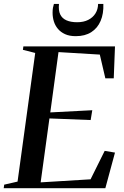

<svg xmlns="http://www.w3.org/2000/svg" viewBox="-36 -986 651 1006"><path d="M-16.5 0 -14 -18.5 56 -34.5 148.5 -708.5 84 -725 86.5 -743H566.5L560 -575.5H516L487 -700L270.5 -713L227.5 -397L447.5 -408.5L439 -357L223 -365.5L177 -30.5L438.5 -46.5L512.5 -195.5L566.5 -186.5L516 0ZM361 -796.5Q328 -796.5 305 -807Q282 -817.5 267.5 -834.8Q253 -852 246.2 -873.8Q239.5 -895.5 239.5 -919Q239.5 -935 241.5 -945.5Q243.5 -956 246.5 -965.5H273Q269.5 -931.5 279.5 -910.5Q289.5 -889.5 312.2 -879.5Q335 -869.5 368 -869.5Q402 -869.5 426.2 -881.8Q450.5 -894 464 -915.5Q477.5 -937 478 -965.5H505.5Q507.5 -914.5 491.2 -876.5Q475 -838.5 442.2 -817.5Q409.5 -796.5 361 -796.5Z"/></svg>

Font: Merriweather 144pt Medium
Style: Italic
Weight: 500
Italic angle: -7.8°
Version: Version 2.101